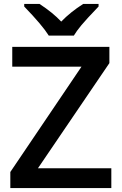

<svg xmlns="http://www.w3.org/2000/svg" viewBox="-20 -951 615 971"><path d="M543 0H32.2V-81.1L392.1 -613.8H42V-713.9H533.2V-631.8L171.9 -100.1H543ZM478.5 -931.2V-918Q417 -854 391.8 -823.7Q366.7 -793.5 353.5 -771H226.6Q194.8 -822.3 102.5 -918V-931.2H179.7Q247.1 -887.2 289.6 -841.8Q336.9 -890.6 400.9 -931.2Z"/></svg>

Font: f0_51262          
Style: Regular
Weight: 600
Foundry: Ascender Corporation
Version: Version 1.10